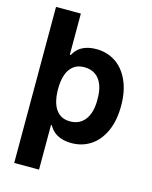

<svg xmlns="http://www.w3.org/2000/svg" viewBox="-132 -792 853 1077"><g transform="rotate(15 295.0 -254.0)"><path d="M201.1 -707V-432.8L150.5 -259.5L201.1 -104V199.2H56.9V-707ZM209.4 -472.7Q221.2 -493.4 237.7 -506.9Q254.1 -520.4 279.4 -528.8Q304.7 -537.1 338.2 -537.1Q398 -537.1 446.7 -506.4Q495.5 -475.7 524.4 -413.9Q553.3 -352.2 553.3 -264.8Q553.3 -178.5 524.9 -116.7Q496.6 -55 448 -23.2Q399.4 8.5 337.9 8.5Q303.6 8.5 277.9 -0.2Q252.2 -9 235.3 -23.4Q218.3 -37.7 206.8 -58.5V-59.5H143.2V-468.3H206.8Q207.8 -469.8 208.3 -470.8Q208.8 -471.8 209.4 -472.7ZM298.1 -421.6Q259.7 -421.6 234.8 -401.6Q210 -381.6 198.5 -347Q187 -312.5 187 -265.6Q187 -218.8 198.2 -183.6Q209.4 -148.4 234 -127.7Q258.6 -107 298.1 -107Q337 -107 363.4 -126.5Q389.8 -145.9 403.2 -181.4Q416.6 -216.9 415.7 -265.6Q416.6 -314 403.4 -349Q390.2 -384 363.8 -402.8Q337.4 -421.6 298.1 -421.6Z"/></g></svg>

Font: Pretendard JP Variable
Style: Regular
Weight: 400
Designer: Base glyphs from Inter by Rasmus Andersson; Hangul glyphs from Noto Sans CJK(Source Han Sans) by Jang Soo-young and Kang
Foundry: Kil Hyung-jin
Version: Version 1.307;Glyphs 3.2 (3192)